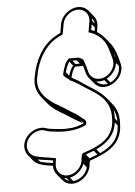

<svg xmlns="http://www.w3.org/2000/svg" viewBox="-65 -892 793 1128"><g transform="rotate(-5 331.0 -327.5)"><path d="M428 -169C426 -172 424 -175 422 -179C406 -191 391 -205 372 -218L352 -230C328 -243 306 -261 280 -275C247 -293 216 -314 194 -340C171 -368 152 -404 165 -459C182 -553 228 -629 289 -667C305 -677 318 -683 335 -691L346 -753C353 -794 395 -828 436 -828C477 -828 505 -794 498 -753L487 -690C543 -674 579 -638 596 -587L607 -551C609 -545 611 -537 613 -528L616 -517C625 -470 589 -431 556 -418C508 -400 473 -427 465 -460L462 -471C461 -475 460 -480 459 -483L448 -519L444 -529C440 -539 425 -543 418 -546H416C413 -546 413 -546 411 -547H359C335 -529 327 -493 319 -465L317 -454C320 -445 329 -440 334 -435C339 -431 345 -427 350 -423L358 -414L359 -417C374 -408 389 -401 402 -393C483 -334 590 -303 581 -168C579 -81 525 -39 459 -10C439 -1 415 6 391 15C388 20 384 28 383 36C381 45 381 53 380 61C373 102 331 137 290 137C249 137 221 102 228 61C230 51 230 40 232 30C186 21 141 18 106 6C75 -7 54 -47 78 -91C97 -126 147 -155 191 -134H193C195 -134 201 -131 208 -130C235 -127 263 -122 295 -122C346 -122 394 -132 426 -151L428 -161ZM298 -137C268 -137 240 -142 212 -145C209 -145 206 -147 197 -148C146 -170 88 -138 65 -97C44 -59 52 -23 70 -1L99 34C122 61 166 66 211 73C210 93 217 112 229 126L258 161C271 177 292 188 316 188C365 188 415 145 424 96C426 84 426 73 431 62C526 28 622 -11 625 -135C629 -192 614 -230 589 -260L560 -295C522 -342 462 -369 413 -405C399 -416 379 -424 364 -434C371 -459 378 -482 392 -496H438L444 -477C445 -475 446 -470 447 -465L450 -454C452 -444 458 -433 465 -424L494 -389C553 -317 680 -401 660 -488L657 -499C646 -544 634 -584 608 -616L579 -651C567 -665 554 -677 537 -687L542 -718C546 -743 541 -765 527 -781L498 -817C484 -833 464 -843 439 -843C390 -843 340 -802 331 -753L322 -701C309 -695 296 -688 282 -679C215 -638 167 -556 150 -459C136 -399 157 -359 182 -329L211 -294C234 -266 267 -244 300 -226C324 -213 347 -195 372 -181L410 -160L393 -181C398 -177 403 -172 409 -167C410 -166 415 -160 410 -159C385 -148 354 -138 323 -138C314 -137 306 -137 298 -137ZM527 -715 523 -694C517 -697 511 -700 504 -702L510 -735ZM528 -739 514 -756C515 -761 515 -765 515 -770C522 -761 526 -751 528 -739ZM625 -550 632 -531 628 -535C626 -542 624 -548 623 -553ZM646 -481C654 -437 621 -399 590 -385L570 -409C600 -425 628 -457 632 -496ZM574 -379C545 -372 521 -383 507 -399C521 -396 538 -396 555 -402ZM380 -503C366 -487 358 -465 352 -446L334 -468C341 -491 348 -513 360 -528ZM395 -511 378 -532H404L420 -511ZM610 -130C607 -47 556 -5 493 23L473 -1C533 -29 585 -72 595 -149ZM611 -155 597 -172C598 -192 597 -209 594 -225C604 -206 610 -184 611 -155ZM477 30C462 36 446 42 429 48L409 24C422 19 446 10 457 6ZM408 99C400 137 361 171 322 173L304 151C342 144 376 113 390 77ZM298 170C287 166 278 160 271 151C275 152 279 152 284 152ZM213 57C185 53 159 50 137 42L125 28C153 34 183 36 215 42C215 46 214 53 213 57Z"/></g></svg>

Font: Blanket
Style: Ugh
Weight: 900
Foundry: Cannot Into Space Fonts
Version: Version 0.9